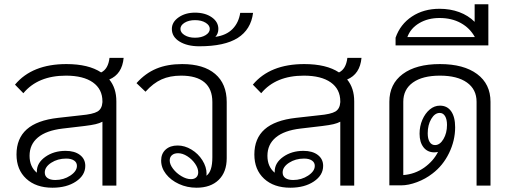

<svg xmlns="http://www.w3.org/2000/svg" viewBox="-20 -866 2391 896"><path d="M490 -495Q523 -455 523 -393V0H458V-298Q445 -291 426 -286.5Q407 -282 374 -278L272 -266Q196 -257 157 -224.5Q118 -192 118 -139Q118 -88 152 -60V-66Q152 -106 191.5 -134Q231 -162 286 -162Q328 -162 353 -143Q378 -124 378 -92Q378 -48 334.5 -19Q291 10 225 10Q148 10 102.5 -32Q57 -74 57 -145Q57 -220 105 -262.5Q153 -305 251 -316L358 -328Q414 -333 435 -345.5Q456 -358 458 -389V-393Q458 -450 413.5 -481.5Q369 -513 288 -513Q157 -513 89 -431L50 -471Q130 -567 290 -567Q393 -567 452 -528Q485 -544 491 -596H557Q550 -520 490 -495ZM189 -61Q189 -44 202 -35Q215 -26 238 -26Q277 -26 308 -46.5Q339 -67 339 -92Q339 -108 325.5 -117Q312 -126 289 -126Q249 -126 219 -106.5Q189 -87 189 -61Z M1038 -390V-128Q1038 -63 1000.5 -26.5Q963 10 897 10Q853 10 815 -7.5Q777 -25 754.5 -54Q732 -83 732 -117Q732 -149 753 -168Q774 -187 809 -187Q842 -187 873.5 -168Q905 -149 924.5 -118Q944 -87 944 -55Q944 -49 943 -46Q971 -65 971 -132V-390Q971 -451 934 -482Q897 -513 825 -513Q773 -513 734 -495.5Q695 -478 659 -438L617 -478Q658 -524 709.5 -545.5Q761 -567 830 -567Q930 -567 984 -521Q1038 -475 1038 -390ZM905 -62Q905 -81 890.5 -102Q876 -123 854 -137Q832 -151 811 -151Q793 -151 782.5 -142Q772 -133 772 -117Q772 -99 787.5 -78.5Q803 -58 826.5 -44Q850 -30 871 -30Q887 -30 896 -38.5Q905 -47 905 -62Z M1161 -806Q1151 -728 1089.5 -689Q1028 -650 910 -650Q854 -650 818 -672Q782 -694 782 -731Q782 -763 813.5 -785Q845 -807 890 -807Q937 -807 968 -785.5Q999 -764 999 -731Q999 -709 985 -694Q1036 -701 1065 -730.5Q1094 -760 1101 -806ZM959 -731Q959 -748 939.5 -760Q920 -772 890 -772Q861 -772 841.5 -760Q822 -748 822 -731Q822 -714 841.5 -702Q861 -690 890 -690Q920 -690 939.5 -702Q959 -714 959 -731Z M1600 -495Q1633 -455 1633 -393V0H1568V-298Q1555 -291 1536 -286.5Q1517 -282 1484 -278L1382 -266Q1306 -257 1267 -224.5Q1228 -192 1228 -139Q1228 -88 1262 -60V-66Q1262 -106 1301.5 -134Q1341 -162 1396 -162Q1438 -162 1463 -143Q1488 -124 1488 -92Q1488 -48 1444.5 -19Q1401 10 1335 10Q1258 10 1212.5 -32Q1167 -74 1167 -145Q1167 -220 1215 -262.5Q1263 -305 1361 -316L1468 -328Q1524 -333 1545 -345.5Q1566 -358 1568 -389V-393Q1568 -450 1523.5 -481.5Q1479 -513 1398 -513Q1267 -513 1199 -431L1160 -471Q1240 -567 1400 -567Q1503 -567 1562 -528Q1595 -544 1601 -596H1667Q1660 -520 1600 -495ZM1299 -61Q1299 -44 1312 -35Q1325 -26 1348 -26Q1387 -26 1418 -46.5Q1449 -67 1449 -92Q1449 -108 1435.5 -117Q1422 -126 1399 -126Q1359 -126 1329 -106.5Q1299 -87 1299 -61Z M2269 -391V0H2204V-391Q2204 -449 2159 -481Q2114 -513 2033 -513Q1952 -513 1907 -481Q1862 -449 1862 -391V-49Q1916 -53 1960 -84Q2003 -115 2024 -157Q2014 -155 2007 -155Q1975 -155 1956.5 -178.5Q1938 -202 1938 -242Q1938 -277 1951 -307Q1964 -337 1985.5 -355Q2007 -373 2033 -373Q2067 -373 2085.5 -346.5Q2104 -320 2104 -272Q2104 -210 2075.5 -151.5Q2047 -93 1998 -56Q1966 -31 1926 -16Q1886 -1 1852 -1H1797V-391Q1797 -474 1859.5 -520.5Q1922 -567 2033 -567Q2144 -567 2206.5 -520.5Q2269 -474 2269 -391ZM2010 -189Q2033 -189 2049.5 -217Q2066 -245 2066 -283Q2066 -309 2057 -324Q2048 -339 2032 -339Q2009 -339 1992.5 -311Q1976 -283 1976 -244Q1976 -218 1985 -203.5Q1994 -189 2010 -189Z M2259 -846V-654H1826V-690Q1848 -753 1902.5 -789Q1957 -825 2031 -825Q2081 -825 2123 -809.5Q2165 -794 2195 -764V-846ZM2196 -693Q2173 -735 2130.5 -758.5Q2088 -782 2031 -782Q1977 -782 1936.5 -758Q1896 -734 1881 -693Z"/></svg>

Font: KoHo
Style: Regular
Weight: 400
Version: Version 1.000; ttfautohint (v1.6)